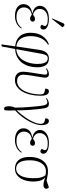

<svg xmlns="http://www.w3.org/2000/svg" viewBox="979 -1788 1038 3037"><g transform="rotate(90 1498.5 -269.0)"><path d="M236 14Q143 14 94 -24Q45 -62 45 -118Q45 -173 78 -209Q111 -245 189 -260V-262Q140 -274 114.5 -294.5Q89 -315 80 -338Q71 -361 71 -378Q71 -440 124.5 -481.5Q178 -523 278 -523Q324 -523 362.5 -513.5Q401 -504 424 -484.5Q447 -465 447 -434Q447 -415 436.5 -402Q426 -389 409 -389Q396 -389 386 -395.5Q376 -402 370 -411Q379 -427 385 -438.5Q391 -450 391 -461Q391 -479 367 -492Q343 -505 282 -505Q207 -505 164 -470.5Q121 -436 121 -375Q121 -335 146 -308.5Q171 -282 212 -272Q229 -286 244.5 -294.5Q260 -303 279 -303Q301 -303 311 -292.5Q321 -282 321 -266Q321 -250 309 -237.5Q297 -225 276 -225Q248 -225 211 -253Q147 -238 122 -204.5Q97 -171 97 -129Q97 -77 134 -43.5Q171 -10 248 -10Q358 -10 421 -94L431 -86Q391 -28 338.5 -7Q286 14 236 14ZM280 -571 271 -576 339 -732Q348 -751 353 -759.5Q358 -768 373 -768Q384 -768 392 -761Q400 -754 409 -741V-736Z M691 230 682 226 713 10Q637 3 589.5 -30Q542 -63 520 -115Q498 -167 498 -231Q498 -348 549 -421.5Q600 -495 680 -523L687 -509Q626 -475 588.5 -405Q551 -335 551 -229Q551 -139 591 -78Q631 -17 715 -8L767 -364Q780 -453 816.5 -488Q853 -523 903 -523Q980 -523 1012 -471.5Q1044 -420 1044 -339Q1044 -281 1029.5 -221.5Q1015 -162 981.5 -111Q948 -60 892 -27Q836 6 754 11L715 220ZM757 -7Q820 -12 865 -43.5Q910 -75 937.5 -124Q965 -173 978 -229Q991 -285 991 -337Q991 -402 979.5 -438.5Q968 -475 948.5 -490Q929 -505 903 -505Q887 -505 873.5 -498.5Q860 -492 849.5 -471Q839 -450 831 -408Z M1244 14Q1186 14 1150 -17.5Q1114 -49 1114 -119Q1114 -138 1118.5 -175Q1123 -212 1130 -257Q1137 -302 1144 -345Q1151 -388 1155.5 -420.5Q1160 -453 1160 -463Q1160 -483 1151.5 -490.5Q1143 -498 1129 -498Q1116 -498 1099.5 -492.5Q1083 -487 1066 -478L1060 -487Q1081 -504 1105.5 -513.5Q1130 -523 1148 -523Q1184 -523 1196 -506.5Q1208 -490 1208 -460Q1208 -451 1203.5 -421Q1199 -391 1192 -349Q1185 -307 1177.5 -262.5Q1170 -218 1165.5 -180Q1161 -142 1161 -119Q1161 -76 1184.5 -48.5Q1208 -21 1263 -20Q1314 -20 1353 -51Q1392 -82 1418.5 -134.5Q1445 -187 1459 -251.5Q1473 -316 1473 -383Q1473 -421 1463 -435Q1453 -449 1424 -456L1381 -466Q1381 -490 1391 -506.5Q1401 -523 1426 -523Q1441 -523 1456.5 -513Q1472 -503 1483 -475Q1494 -447 1494 -393Q1494 -313 1478 -239.5Q1462 -166 1430.5 -109Q1399 -52 1352.5 -19Q1306 14 1244 14Z M1695 185Q1675 185 1667.5 161.5Q1660 138 1660 107Q1660 83 1666.5 57.5Q1673 32 1682 16Q1682 -25 1679.5 -80Q1677 -135 1673 -198Q1669 -261 1662 -325Q1655 -398 1647 -435Q1639 -472 1628 -485Q1617 -498 1601 -498Q1582 -498 1566.5 -492Q1551 -486 1537 -478L1531 -487Q1542 -497 1568.5 -510Q1595 -523 1620 -523Q1651 -523 1667 -508.5Q1683 -494 1691.5 -453Q1700 -412 1708 -332Q1714 -280 1717.5 -221Q1721 -162 1723.5 -107.5Q1726 -53 1725 -13Q1790 -83 1838 -153Q1886 -223 1912 -284.5Q1938 -346 1938 -391Q1938 -421 1927.5 -435.5Q1917 -450 1896 -455L1852 -466Q1851 -523 1893 -523Q1922 -523 1940.5 -494Q1959 -465 1959 -399Q1959 -362 1942.5 -311Q1926 -260 1895 -203Q1864 -146 1821 -91Q1778 -36 1725 11Q1726 36 1727 55Q1728 74 1728 86Q1728 117 1727 140Q1726 163 1721 181Q1711 184 1704.5 184.5Q1698 185 1695 185Z M2200 14Q2107 14 2058 -24Q2009 -62 2009 -118Q2009 -173 2042 -209Q2075 -245 2153 -260V-262Q2104 -274 2078.5 -294.5Q2053 -315 2044 -338Q2035 -361 2035 -378Q2035 -440 2088.5 -481.5Q2142 -523 2242 -523Q2288 -523 2326.5 -513.5Q2365 -504 2388 -484.5Q2411 -465 2411 -434Q2411 -415 2400.5 -402Q2390 -389 2373 -389Q2360 -389 2350 -395.5Q2340 -402 2334 -411Q2343 -427 2349 -438.5Q2355 -450 2355 -461Q2355 -479 2331 -492Q2307 -505 2246 -505Q2171 -505 2128 -470.5Q2085 -436 2085 -375Q2085 -335 2110 -308.5Q2135 -282 2176 -272Q2193 -286 2208.5 -294.5Q2224 -303 2243 -303Q2265 -303 2275 -292.5Q2285 -282 2285 -266Q2285 -250 2273 -237.5Q2261 -225 2240 -225Q2212 -225 2175 -253Q2111 -238 2086 -204.5Q2061 -171 2061 -129Q2061 -77 2098 -43.5Q2135 -10 2212 -10Q2322 -10 2385 -94L2395 -86Q2355 -28 2302.5 -7Q2250 14 2200 14Z M2644 14Q2599 14 2556.5 -7.5Q2514 -29 2487.5 -81.5Q2461 -134 2462 -226Q2463 -302 2488 -366Q2513 -430 2562.5 -469Q2612 -508 2686 -508Q2722 -508 2757.5 -502Q2793 -496 2838 -486L2943 -523Q2953 -513 2959 -504Q2965 -495 2965 -481Q2964 -459 2948 -448Q2932 -437 2908 -437Q2881 -437 2857 -443Q2833 -449 2789 -462V-460Q2826 -429 2839.5 -377Q2853 -325 2851 -269Q2850 -193 2826.5 -128.5Q2803 -64 2757.5 -25Q2712 14 2644 14ZM2645 -4Q2714 -4 2755 -71Q2796 -138 2798 -266Q2799 -296 2796.5 -333Q2794 -370 2784 -406Q2774 -442 2751 -468Q2734 -473 2721 -474.5Q2708 -476 2689 -476Q2632 -476 2593.5 -442Q2555 -408 2535.5 -352Q2516 -296 2515 -231Q2514 -140 2533.5 -90.5Q2553 -41 2583.5 -22.5Q2614 -4 2645 -4Z"/></g></svg>

Font: Display Extralight
Style: Italic
Weight: 200
Italic angle: -2°
Designer: Latin by Veronika Burian and Jose Scaglione. Greek by Irene Vlachou. Cyrillic by Vera Evstafieva
Foundry: TypeTogether
Version: Version 3.002